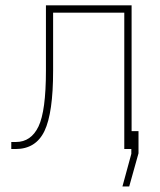

<svg xmlns="http://www.w3.org/2000/svg" viewBox="-20 -548 588 706"><path d="M462.9 0H437V-501.5H175.3V-288.1Q175.3 -132.8 143.6 -66.4Q111.8 0 37.1 0H21.5V-25.9H38.6Q94.2 -25.9 121.6 -83Q148.9 -140.1 148.9 -288.1V-528.3H463.9V-65.9H489.3V15.6L455.1 137.7H430.2L462.9 17.6Z"/></svg>

Font: Roboto-Thin
Style: Regular
Weight: 250
Designer: Google
Version: Version 1.100141; 2013; ttfautohint (v0.94.14-c901) -l 8 -r 